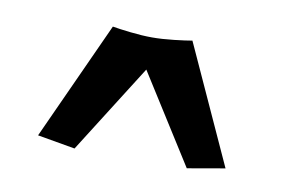

<svg xmlns="http://www.w3.org/2000/svg" viewBox="-40 -473 512 347"><g transform="rotate(10 216.0 -299.5)"><path d="M143 -414Q154 -412 176 -409.5Q198 -407 216 -407Q234 -407 256 -409.5Q278 -412 289 -414L388 -197L319 -185L216 -348L113 -185L44 -197Z"/></g></svg>

Font: CantoraOne
Style: Regular
Weight: 400
Designer: Pablo Impallari, Rodrigo Fuenzalida
Foundry: Pablo Impallari
Version: Version 1.001; ttfautohint (v0.8) -G 200 -r 50